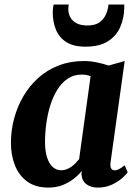

<svg xmlns="http://www.w3.org/2000/svg" viewBox="-20 -840 619 870"><path d="M481 -105Q478.5 -84.5 484 -76.2Q489.5 -68 500 -68Q507.5 -68 518 -73Q528.5 -78 545 -91L558.5 -59Q552.5 -50 534.2 -33.5Q516 -17 487.5 -3.5Q459 10 423 10Q391.5 10 371.2 -5.5Q351 -21 349 -51L350.5 -65.5Q335.5 -46.5 313.2 -29.2Q291 -12 262.8 -1Q234.5 10 199 10Q141.5 10 103.8 -17.2Q66 -44.5 47.8 -90.5Q29.5 -136.5 29.5 -192.5Q29.5 -248.5 43.8 -302.2Q58 -356 85.5 -403.2Q113 -450.5 153.2 -486.8Q193.5 -523 245.8 -543.2Q298 -563.5 361 -563.5Q389 -563.5 420 -557Q451 -550.5 472.5 -543L545 -563.5ZM390.5 -494.5Q381.5 -498.5 371.2 -500.2Q361 -502 350 -502Q314 -502 286.8 -483.5Q259.5 -465 239.8 -433.5Q220 -402 207.8 -362.2Q195.5 -322.5 189.8 -279.8Q184 -237 184 -196.5Q184 -155.5 193.2 -126.8Q202.5 -98 219 -83.2Q235.5 -68.5 257.5 -68.5Q270 -68.5 281.2 -72.8Q292.5 -77 302.8 -84Q313 -91 322 -100.2Q331 -109.5 338.5 -119ZM367 -628.5Q313 -628.5 280.5 -649.2Q248 -670 233.5 -705.5Q219 -741 219 -785Q219 -795 220.2 -804.2Q221.5 -813.5 223 -819.5H291.5Q291 -815 290.2 -809.8Q289.5 -804.5 289.5 -798.5Q289.5 -778.5 298.5 -761.8Q307.5 -745 326.8 -734.8Q346 -724.5 376 -724.5Q412.5 -724.5 432.5 -740Q452.5 -755.5 461.2 -777.5Q470 -799.5 471.5 -819.5H543Q543 -815 543 -810.5Q543 -806 543 -800.5Q541.5 -755.5 524.2 -716.2Q507 -677 468.8 -652.8Q430.5 -628.5 367 -628.5Z"/></svg>

Font: Merriweather 28pt ExtraBold
Style: Italic
Weight: 800
Italic angle: -7.8°
Version: Version 2.101